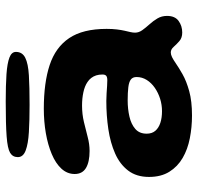

<svg xmlns="http://www.w3.org/2000/svg" viewBox="-30 -620 708 688"><g transform="rotate(-90 324.0 -276.0)"><path d="M254 58Q212 58 172.5 50.2Q133 42.5 102 24.5Q71 6.5 52.5 -23.2Q34 -53 34 -96Q34 -141 56.8 -170.8Q79.5 -200.5 118 -217.5Q156.5 -234.5 205.2 -241.8Q254 -249 306 -249Q320 -249 334.2 -248Q348.5 -247 360.8 -246.2Q373 -245.5 380.5 -245.5Q392 -245.5 396.5 -249.5Q401 -253.5 401 -263Q401 -275.5 397.8 -285.5Q394.5 -295.5 388.5 -303.2Q382.5 -311 374 -316.5Q359.5 -326.5 337.5 -331.2Q315.5 -336 290 -336Q258.5 -336 230.5 -329.2Q202.5 -322.5 177 -315.8Q151.5 -309 127 -309Q87.5 -309 66 -322Q44.5 -335 44.5 -362.5Q44.5 -389 63.5 -409.8Q82.5 -430.5 115.8 -444.5Q149 -458.5 191 -465.8Q233 -473 278.5 -473Q371.5 -473 435 -452Q498.5 -431 531.5 -382Q564.5 -333 564.5 -248Q564.5 -227 562.5 -211Q560.5 -195 557.8 -183.2Q555 -171.5 553 -162.5Q551 -153.5 551 -146Q551 -132.5 560 -120Q569 -107.5 581 -94.2Q593 -81 602 -65.8Q611 -50.5 611 -31.5Q611 -3 593 10Q575 23 551.5 23Q532.5 23 520.8 12.8Q509 2.5 500 -7.8Q491 -18 480 -18Q472.5 -18 463.2 -13.5Q454 -9 441 0Q426 10.5 401.8 24.2Q377.5 38 341.5 48Q305.5 58 254 58ZM269.5 -49.5Q292.5 -49.5 314 -56.2Q335.5 -63 353.2 -75.2Q371 -87.5 381.5 -104.2Q392 -121 392 -140.5Q392 -154.5 383 -161.2Q374 -168 355.2 -170.2Q336.5 -172.5 308 -172.5Q277.5 -172.5 250.2 -166.2Q223 -160 206 -145.2Q189 -130.5 189 -104.5Q189 -85.5 199.2 -73.5Q209.5 -61.5 227.5 -55.5Q245.5 -49.5 269.5 -49.5ZM292.5 -524Q237 -524 194.8 -526.5Q152.5 -529 128.8 -538Q105 -547 105 -566Q105 -584.5 120.5 -593.8Q136 -603 179 -606.2Q222 -609.5 304.5 -609.5Q362.5 -609.5 402 -606.8Q441.5 -604 461.8 -596.2Q482 -588.5 482 -573Q482 -550 461 -539.5Q440 -529 398 -526.5Q356 -524 292.5 -524Z"/></g></svg>

Font: Gluten Thin SemiBold
Style: Regular
Weight: 600
Version: Version 1.300